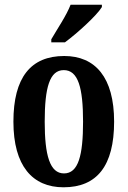

<svg xmlns="http://www.w3.org/2000/svg" viewBox="-20 -786 543 816"><path d="M198 -619V-606H256C310 -646 392 -721 413 -756V-766H280C263 -721 224 -664 198 -619ZM250 10C392 10 465 -81 465 -269C465 -457 385 -548 253 -548C111 -548 37 -457 37 -269C37 -81 118 10 250 10ZM252 -49C192 -49 170 -125 170 -269C170 -414 191 -488 251 -488C312 -488 333 -414 333 -269C333 -125 313 -49 252 -49Z"/></svg>

Font: Noto Serif Bengali ExtraCondensed
Style: Regular
Weight: 400
Width: 2
Designer: Juan Bruce, Universal Thirst, Indian Type Foundry and the Monotype Design Team.
Foundry: Monotype Imaging Inc.
Version: Version 2.003